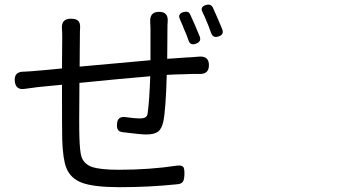

<svg xmlns="http://www.w3.org/2000/svg" viewBox="-20 -777 1540 818"><path d="M490.2 20.5Q381.8 20.5 330.1 2Q280.3 -16.6 262.7 -61.5Q248 -97.7 245.1 -180.7Q244.1 -221.7 244.1 -416L143.6 -406.2Q126 -404.3 85 -398.4Q46.9 -392.6 43 -430.7Q39.1 -470.7 79.1 -471.7Q81.1 -471.7 84 -471.7Q120.1 -473.6 137.7 -475.6Q150.4 -476.6 183.6 -479.5Q221.7 -483.4 244.1 -485.4L245.1 -617.2Q245.1 -640.6 244.1 -652.3Q239.3 -697.3 282.2 -697.3Q303.7 -697.3 313 -688.5Q322.3 -679.7 321.3 -658.2Q320.3 -646.5 320.3 -620.1L319.3 -493.2Q436.5 -503.9 621.1 -520.5V-587.9V-655.3Q621.1 -671.9 620.1 -681.6Q616.2 -726.6 658.2 -726.6Q698.2 -726.6 694.3 -683.6Q694.3 -678.7 693.4 -668.9Q693.4 -661.1 693.4 -657.2Q693.4 -635.7 692.9 -591.3Q692.4 -546.9 692.4 -526.4Q721.7 -528.3 775.4 -532.2Q789.1 -533.2 795.9 -533.2Q819.3 -535.2 832 -536.1Q870.1 -537.1 870.1 -499.5Q870.1 -461.9 833 -461.9Q814.5 -461.9 795.9 -461.9Q788.1 -461.9 769.5 -460.9Q719.7 -460 690.4 -458Q686.5 -311.5 675.8 -258.8Q668.9 -227.5 652.8 -215.8Q636.7 -204.1 603.5 -204.1Q579.1 -204.1 510.7 -212.9Q504.9 -213.9 502 -213.9Q487.3 -215.8 482.4 -224.6Q477.5 -231.4 478.5 -248Q479.5 -285.2 520.5 -277.3Q554.7 -272.5 574.2 -272.5Q592.8 -272.5 599.6 -277.3Q608.4 -282.2 609.4 -297.9Q616.2 -343.8 620.1 -452.1Q491.2 -441.4 318.4 -423.8Q316.4 -227.5 318.4 -190.4V-189.5Q320.3 -129.9 327.1 -109.4Q336.9 -79.1 370.1 -66.4Q405.3 -53.7 486.3 -53.7Q617.2 -53.7 733.4 -71.3Q754.9 -74.2 761.7 -64.5Q766.6 -55.7 765.6 -31.2Q764.6 -11.7 759.8 -3.9Q753.9 5.9 737.3 7.8Q616.2 20.5 490.2 20.5ZM783.2 -604.5Q781.2 -609.4 777.3 -621.1Q769.5 -641.6 764.6 -651.4Q759.8 -665 748 -691.4Q747.1 -694.3 746.1 -696.3Q736.3 -717.8 761.7 -725.6Q783.2 -731.4 790 -715.8Q811.5 -669.9 831.1 -621.1Q838.9 -599.6 814.9 -590.8Q791 -582 783.2 -604.5ZM879.9 -635.7Q878.9 -638.7 876 -645.5Q867.2 -670.9 861.3 -683.6Q857.4 -692.4 850.6 -709Q844.7 -719.7 842.8 -725.6Q831.1 -747.1 857.4 -755.9Q877.9 -761.7 886.7 -745.1Q911.1 -691.4 926.8 -652.3Q935.5 -629.9 912.1 -622.1Q887.7 -613.3 879.9 -635.7Z"/></svg>

Font: Bpmf GenSen Rounded R
Style: R
Weight: 400
Foundry: But Ko
Version: Version 1.320